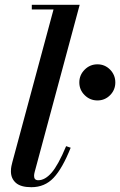

<svg xmlns="http://www.w3.org/2000/svg" viewBox="-20 -770 500 800"><path d="M310.5 -426.5Q310.5 -457.5 332.8 -479.8Q355 -502 386 -502Q417 -502 438.8 -479.8Q460.5 -457.5 460.5 -426.5Q460.5 -395.5 438.8 -373.5Q417 -351.5 386 -351.5Q355 -351.5 332.8 -373.5Q310.5 -395.5 310.5 -426.5ZM274.5 -154.5Q240 -68 203.2 -29Q166.5 10 110.5 10Q66.5 10 46 -8.2Q25.5 -26.5 25.5 -56Q25.5 -68 27.5 -77.5Q29.5 -87 31.5 -94.5L203 -730.5H112.5V-750H312L124.5 -53.5Q122 -44.5 122 -37Q122 -19 139.5 -19Q167.5 -19 195 -50.5Q222.5 -82 255.5 -161Z"/></svg>

Font: Bodoni* 11pt Medium
Style: Italic
Weight: 500
Italic angle: -13°
Version: Version 2.3